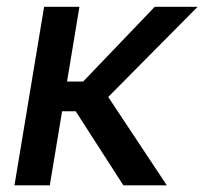

<svg xmlns="http://www.w3.org/2000/svg" viewBox="-20 -556 613 576"><path d="M218.3 -535.6 129.4 0H23.4L112.3 -535.6ZM572.8 -535.6 262.2 -222.2H132.8L146.5 -311.5H229.5L444.3 -535.6ZM350.1 0 204.6 -226.1 283.2 -297.4 480.5 0Z"/></svg>

Font: Inter 20pt Medium
Style: Italic
Weight: 500
Italic angle: -9.3988°
Version: Version 4.001;git-66647c0bb